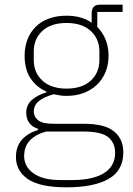

<svg xmlns="http://www.w3.org/2000/svg" viewBox="-20 -587 568 819"><path d="M506 63Q506 140 443.5 176Q381 212 264 212Q150 212 99 177Q48 142 48 83Q48 38 73 9.5Q98 -19 143 -33V-37Q92 -54 92 -106Q92 -141 117.5 -162Q143 -183 178 -193V-196Q134 -216 109.5 -254Q85 -292 85 -349Q85 -388 97.5 -419.5Q110 -451 133 -473.5Q156 -496 189 -508Q222 -520 263 -520Q329 -520 371 -490V-530Q371 -567 406 -567H503V-536H395V-472Q418 -449 430.5 -418Q443 -387 443 -349Q443 -311 430 -279.5Q417 -248 393.5 -225.5Q370 -203 337 -190.5Q304 -178 264 -178Q249 -178 236 -180Q223 -182 209 -185Q168 -174 146 -156Q124 -138 124 -111Q124 -90 142 -74.5Q160 -59 209 -59H338Q427 -59 466.5 -26.5Q506 6 506 63ZM471 65Q471 22 441.5 -2Q412 -26 336 -26H177Q135 -15 109 10.5Q83 36 83 79Q83 124 123 152.5Q163 181 236 181H291Q331 181 364 174Q397 167 421 153Q445 139 458 117Q471 95 471 65ZM264 -209Q330 -209 367 -243Q404 -277 404 -331V-367Q404 -421 367 -455Q330 -489 264 -489Q197 -489 160.5 -455Q124 -421 124 -367V-331Q124 -277 161 -243Q198 -209 264 -209Z"/></svg>

Font: IBM Plex Sans Hebrew ExtraLight
Style: Regular
Weight: 200
Designer: Mike Abbink, Paul van der Laan, Pieter van Rosmalen, Yanek Iontef
Foundry: Bold Monday
Version: Version 1.2